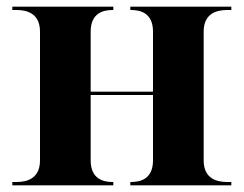

<svg xmlns="http://www.w3.org/2000/svg" viewBox="-20 -556 731 576"><path d="M17 0H320V-10H318C291 -10 252 -18 252 -75V-271H439V-75C439 -18 400 -10 373 -10H371V0H674V-10H662C633 -10 591 -18 591 -75V-461C591 -518 633 -526 662 -526H674V-536H371V-526H373C400 -526 439 -518 439 -461V-281H252V-461C252 -518 291 -526 318 -526H320V-536H17V-526H29C58 -526 100 -518 100 -461V-75C100 -18 58 -10 29 -10H17Z"/></svg>

Font: Noto Serif Display
Style: Bold
Weight: 700
Designer: Monotype Design Team
Foundry: Monotype Imaging Inc.
Version: Version 2.009